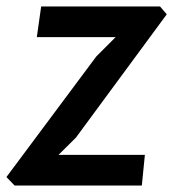

<svg xmlns="http://www.w3.org/2000/svg" viewBox="-37 -577 538 597"><path d="M8.5 0 -17 -26.5 262.5 -401.5 322.5 -461.5H77.5L91 -557H460.5L481.5 -532.5L199 -149L145 -95.5H413.5L404 0Z"/></svg>

Font: Merriweather Sans Medium
Style: Italic
Weight: 500
Italic angle: -7.5°
Designer: Eben Sorkin
Foundry: Eben Sorkin
Version: Version 2.001